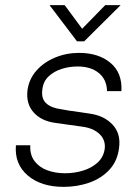

<svg xmlns="http://www.w3.org/2000/svg" viewBox="-20 -717 534 748"><path d="M280 -556 173 -697H232L300 -605L390 -697H450L308 -556ZM228 11Q140 11 88 -33.5Q36 -78 42 -151H98Q96 -114 114.5 -89.5Q133 -65 164.5 -53.5Q196 -42 233 -42Q269 -42 302.5 -52Q336 -62 359.5 -83Q383 -104 388 -137Q392 -171 368.5 -194Q345 -217 304 -223Q277 -227 250.5 -230.5Q224 -234 197 -238Q142 -245 111.5 -278.5Q81 -312 87 -365Q93 -409 121.5 -441.5Q150 -474 194 -492.5Q238 -511 288 -511Q364 -511 410.5 -472Q457 -433 453 -362H397Q396 -407 365 -432.5Q334 -458 282 -458Q250 -458 220 -448.5Q190 -439 169 -419Q148 -399 145 -368Q140 -333 160 -314.5Q180 -296 221 -291Q229 -289 249 -286Q269 -283 292 -280Q315 -277 332 -274Q386 -266 418.5 -231.5Q451 -197 444 -142Q438 -90 406.5 -56Q375 -22 328 -5.5Q281 11 228 11Z"/></svg>

Font: Haskoy Light
Style: Italic
Weight: 300
Designer: Ertekin Erdin
Foundry: Ertekin Erdin
Version: Version 2.000; ttfautohint (v1.8.4.7-5d5b)